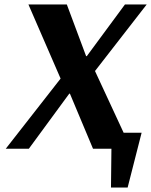

<svg xmlns="http://www.w3.org/2000/svg" viewBox="-20 -670 681 865"><path d="M480 175 482 0H399L295 -248H292L110 0H6L253 -316L108 -650H281L368 -417H371L543 -650H641L408 -350L537 -72H618L555 175Z"/></svg>

Font: Arsenal
Style: Bold Italic
Weight: 700
Italic angle: -9.10001°
Designer: Andrij Shevchenko
Foundry: Stairsfor
Version: Version 2.001;PS 002.001;hotconv 1.0.88;makeotf.lib2.5.64775